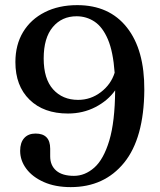

<svg xmlns="http://www.w3.org/2000/svg" viewBox="-20 -734 638 767"><path d="M262.5 13.5Q200.5 13.5 155 -6.8Q109.5 -27 85 -60Q60.5 -93 60.5 -131.5Q60.5 -164.5 76.8 -182.5Q93 -200.5 122 -200.5Q180.5 -200.5 180.5 -140V-109.5Q180.5 -73 204.8 -52.2Q229 -31.5 275.5 -31.5Q319.5 -31.5 356.8 -64.5Q394 -97.5 416.5 -172.2Q439 -247 440 -372.5V-373Q411 -332 361.2 -306.2Q311.5 -280.5 251.5 -280.5Q154.5 -280.5 98 -335.8Q41.5 -391 41.5 -486Q41.5 -555 72.2 -606Q103 -657 158.8 -685.2Q214.5 -713.5 288.5 -713.5Q416.5 -713.5 487 -624.2Q557.5 -535 556.5 -374.5Q555 -181.5 475.8 -84Q396.5 13.5 262.5 13.5ZM154.5 -500.5Q154.5 -419 192.2 -377Q230 -335 292 -335Q342.5 -335 383 -366Q423.5 -397 438 -443.5Q432 -527.5 411 -576.8Q390 -626 357.8 -647.5Q325.5 -669 286 -669Q227 -669 190.8 -625.8Q154.5 -582.5 154.5 -500.5Z"/></svg>

Font: Fraunces 9pt S050
Style: Regular
Weight: 400
Version: Version 1.000; ttfautohint (v1.8.3)